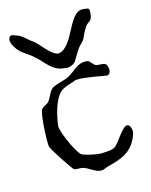

<svg xmlns="http://www.w3.org/2000/svg" viewBox="-122 -693 600 764"><g transform="rotate(-20 177.5 -311.5)"><path d="M175 3H182C191 1 200 -3 209 -4C262 -13 303 -23 332 -71C337 -80 345 -93 345 -105V-108C343 -125 337 -131 330 -131C309 -131 273 -75 254 -65C246 -61 234 -60 222 -60C212 -60 202 -61 194 -61C181 -62 131 -77 121 -85C105 -97 72 -189 72 -219C72 -220 73 -222 73 -224C81 -261 102 -330 137 -351C153 -361 180 -364 199 -370H206C237 -370 324 -343 327 -344C337 -347 341 -357 341 -368C341 -380 336 -392 326 -392C324 -395 302 -395 296 -399C287 -404 279 -423 270 -425C264 -426 260 -427 255 -427C224 -427 202 -401 174 -391C153 -383 130 -383 108 -374C91 -366 83 -343 70 -328C60 -316 43 -318 34 -304C24 -287 10 -195 10 -163V-158C10 -149 63 -50 73 -39C78 -35 100 -35 108 -32C131 -23 153 3 175 3ZM188 -427C198 -427 213 -430 222 -440C234 -455 244 -471 257 -486C265 -496 280 -504 286 -515C295 -531 303 -545 315 -559C321 -566 333 -570 338 -576C343 -582 348 -600 348 -611C348 -614 348 -617 347 -618C344 -622 335 -623 331 -624C327 -625 322 -626 318 -626C263 -626 237 -500 176 -493H174C147 -493 112 -558 95 -571C76 -586 60 -611 38 -618C33 -620 26 -625 20 -625C19 -625 17 -625 16 -624C10 -620 7 -614 7 -606C7 -589 21 -566 28 -558C42 -541 61 -530 76 -514C111 -479 126 -435 180 -429C182 -428 183 -427 188 -427Z"/></g></svg>

Font: Ancial
Style: Regular
Weight: 400
Designer: Daytona Mess (Anne-Dauphine Borione)
Foundry: Daytona Mess (Anne-Dauphine Borione)
Version: Version 1.000;Glyphs 3.2 (3192)